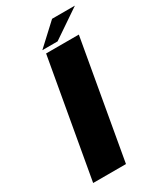

<svg xmlns="http://www.w3.org/2000/svg" viewBox="-203 -883 804 955"><g transform="rotate(-30 199.0 -405.0)"><path d="M36 0H224.5L343.5 -675H155.5ZM147.5 -698.5H235L398.5 -809.5H267.5Z"/></g></svg>

Font: Anybody Expanded
Style: Bold Italic
Weight: 700
Width: 7
Italic angle: -10°
Version: Version 1.113;gftools[0.9.25]